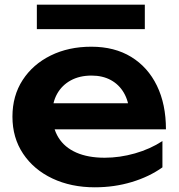

<svg xmlns="http://www.w3.org/2000/svg" viewBox="-20 -783 762 818"><path d="M384 15Q283 15 203.5 -22.5Q124 -60 78.5 -128Q33 -196 33 -286Q33 -375 76.5 -442Q120 -509 196 -546.5Q272 -584 369 -584Q468 -584 539 -540.5Q610 -497 648.5 -418Q687 -339 687 -232H167V-343H597L532 -303Q528 -353 507.5 -388Q487 -423 452 -442Q417 -461 370 -461Q319 -461 281.5 -440.5Q244 -420 223.5 -383.5Q203 -347 203 -298Q203 -239 229 -197Q255 -155 305 -133Q355 -111 426 -111Q490 -111 555 -129.5Q620 -148 672 -182V-70Q616 -30 541.5 -7.5Q467 15 384 15ZM137 -659V-763H597V-659Z"/></svg>

Font: Unbounded Medium
Style: Regular
Weight: 500
Designer: Luke Prowse, Jean-Baptiste Morizot, Fátima Lázaro, Florian Runge
Foundry: NaN
Version: Version 1.700